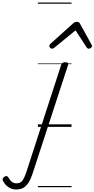

<svg xmlns="http://www.w3.org/2000/svg" viewBox="-302 -1011 752 1530"><path d="M-175 499Q-207 499 -234.5 480.5Q-262 462 -277 432Q-283 422 -281 414Q-279 406 -268 398Q-258 391 -250 392Q-242 393 -236 402Q-222 427 -206.5 438.5Q-191 450 -171 450Q-142 450 -126 431.5Q-110 413 -92 360L186 -496Q189 -506 196.5 -510.5Q204 -515 218 -515Q232 -515 238.5 -510Q245 -505 241 -495L-39 362Q-56 416 -75.5 445.5Q-95 475 -118.5 487Q-142 499 -175 499ZM113 -623Q105 -623 98 -630Q91 -637 91 -645Q91 -650 93.5 -654Q96 -658 100 -662L281 -825Q289 -832 296 -834.5Q303 -837 311 -837Q318 -837 324.5 -834Q331 -831 335 -823L425 -660Q428 -655 429.5 -651Q431 -647 431 -644Q431 -635 422 -629Q413 -623 406 -623Q400 -623 395.5 -626Q391 -629 388 -634L300 -769L135 -634Q128 -629 123.5 -626Q119 -623 113 -623ZM0 471H268V481H0ZM0 -20H268V0H0ZM0 -505H268V-500H0ZM0 -991H268V-981H0Z"/></svg>

Font: Playwrite IE Guides
Style: Regular
Weight: 400
Designer: Veronika Burian, José Scaglione
Foundry: TypeTogether
Version: Version 1.003